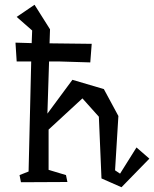

<svg xmlns="http://www.w3.org/2000/svg" viewBox="-20 -759 647 806"><path d="M113 -578 115 -631 50 -688 125 -739 190 -636 188 -577H197L365 -575L359 -497L228 -501H186L179 -282L284 -424L416 -385L477 -272L463 -44L484 -30L553 -140L607 -93L490 27L406 -10L395 -269L326 -346L184 -215V-46L257 -24L263 5L68 6L62 -24L100 -39L111 -501H50L45 -580Z"/></svg>

Font: Underdog
Style: Regular
Weight: 400
Designer: Sergey Steblina
Foundry: Sergey Steblina, Jovanny Lemonad
Version: Version 1.001; ttfautohint (v0.9)